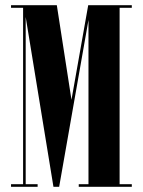

<svg xmlns="http://www.w3.org/2000/svg" viewBox="-20 -720 550 740"><path d="M22.5 0V-10H69V-690H22.5V-700H199L255.5 -335.5L320 -700H488V-690H441V-10H488V0H283.5V-10H321V-643L208 0H186L79 -654.5V-10H125V0Z"/></svg>

Font: Imbue 100pt
Style: Bold
Weight: 700
Designer: Tyler Finck
Foundry: Etcetera Type Company
Version: Version 1.102; ttfautohint (v1.8.3)